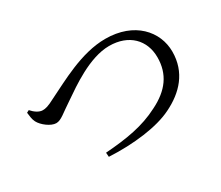

<svg xmlns="http://www.w3.org/2000/svg" viewBox="-103 -860 1205 1047"><g transform="rotate(-30 500.0 -336.5)"><path d="M75 -493 60 -485C63 -464 64 -442 74 -423C90 -392 137 -356 170 -356C202 -356 227 -384 296 -429C365 -476 504 -577 629 -577C753 -577 827 -500 827 -392C827 -286 773 -213 668 -161C566 -108 459 -91 324 -81L326 -54C479 -46 633 -65 727 -112C834 -164 913 -248 913 -378C913 -505 813 -621 630 -621C477 -621 324 -531 222 -482C175 -457 159 -454 141 -454C119 -454 94 -471 75 -493Z"/></g></svg>

Font: Noto Serif CJK SC Medium
Style: Regular
Weight: 500
Designer: Ryoko NISHIZUKA 西塚涼子 (kana & ideographs); Frank Grießhammer (Latin, Greek & Cyrillic); Wenlong ZHANG 张文龙 (bopomofo); San
Foundry: Adobe
Version: Version 2.001;hotconv 1.1.0;makeotfexe 2.6.0